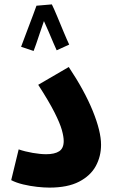

<svg xmlns="http://www.w3.org/2000/svg" viewBox="-20 -848 518 874"><path d="M31 -28 65 -168Q94 -158 129 -152Q164 -146 190 -146Q229 -146 249.5 -159.5Q270 -173 270 -206Q270 -226 261.5 -256.5Q253 -287 228 -336.5Q203 -386 154 -462L293 -543Q365 -435 402.5 -342.5Q440 -250 440 -189Q440 -136 416 -92Q392 -48 340 -21Q288 6 205 6Q180 6 148.5 2.5Q117 -1 85.5 -8.5Q54 -16 31 -28ZM216 -828Q226 -808 240.5 -773Q255 -738 270 -702Q285 -666 295 -645L238 -619Q232 -631 222.5 -654Q213 -677 201.5 -703.5Q190 -730 180 -752Q171 -726 161.5 -698Q152 -670 144.5 -647.5Q137 -625 133 -616L76 -635Q80 -646 89.5 -671Q99 -696 110 -725.5Q121 -755 131 -781Q141 -807 146 -822Z"/></svg>

Font: Noto Sans Arabic Cond ExtBd
Style: Regular
Weight: 800
Width: 3
Designer: Monotype Design Team, Nadine Chahine, Nizar Qandah and Khaled Hosny
Foundry: Monotype Imaging Inc.
Version: Version 2.012; ttfautohint (v1.8.4.7-5d5b)